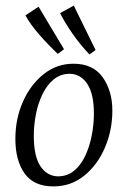

<svg xmlns="http://www.w3.org/2000/svg" viewBox="-20 -654 456 687"><path d="M171 13Q101 13 68 -33.5Q35 -80 35 -157Q35 -229 62 -290Q89 -351 136 -388.5Q183 -426 243 -426Q313 -426 347.5 -377.5Q382 -329 382 -258Q382 -188 355.5 -126Q329 -64 281.5 -25.5Q234 13 171 13ZM187 -23Q221 -23 245.5 -43.5Q270 -64 285.5 -97.5Q301 -131 308.5 -170.5Q316 -210 316 -247Q316 -318 292.5 -353.5Q269 -389 230 -390Q197 -390 172.5 -370Q148 -350 132 -317Q116 -284 108.5 -245Q101 -206 101 -168Q101 -95 124.5 -59.5Q148 -24 187 -23ZM322 -475 300 -459Q267 -494 239.5 -533.5Q212 -573 195 -607L244 -634ZM209 -478 187 -461Q153 -493 121 -529.5Q89 -566 71 -599L118 -630Z"/></svg>

Font: Yrsa Light
Style: Italic
Weight: 300
Italic angle: -7.10001°
Designer: Anna Giedrys (Yrsa+Rasa design), David Brezina (Yrsa art-direction, Rasa art-direction, design)
Foundry: Rosetta Type Foundry
Version: Version 2.004